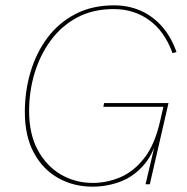

<svg xmlns="http://www.w3.org/2000/svg" viewBox="-20 -690 702 719"><path d="M326 9Q256 9 198.5 -23Q141 -55 107 -117.5Q73 -180 73 -271Q73 -349 94.5 -421Q116 -493 158 -549Q200 -605 262.5 -637.5Q325 -670 407 -670Q461 -670 506.5 -650Q552 -630 586.5 -591Q621 -552 641 -495L626 -491Q597 -572 539.5 -614Q482 -656 406 -656Q328 -656 269 -624.5Q210 -593 170 -538.5Q130 -484 109.5 -416Q89 -348 89 -274Q89 -188 121.5 -128Q154 -68 208 -36.5Q262 -5 327 -5Q380 -5 430 -26Q480 -47 519.5 -97Q559 -147 579 -234L592 -290H367L370 -304H611L541 0H525L569 -186L576 -199Q559 -120 521 -75Q483 -30 432.5 -10.5Q382 9 326 9Z"/></svg>

Font: Kantumruy Pro Thin
Style: Italic
Weight: 250
Italic angle: -13°
Version: Version 1.002